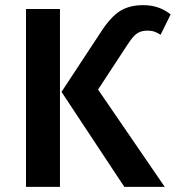

<svg xmlns="http://www.w3.org/2000/svg" viewBox="-20 -726 683 746"><path d="M219 -369 371 -600Q408 -658 444.5 -682Q481 -706 537 -706Q598 -706 643 -670L604 -591Q591 -599 580 -603Q569 -607 552 -607Q529 -607 513 -596.5Q497 -586 475 -552L361 -378L620 0H463ZM213 0H81V-691H213Z"/></svg>

Font: Fira Sans Medium
Style: Regular
Weight: 500
Designer: bBox Type GmbH & Carrois Corporate GbR & Edenspiekermann AG
Foundry: bBox Type GmbH & Carrois Corporate GbR & Edenspiekermann AG
Version: Version 4.301